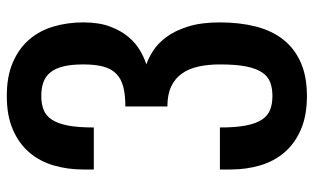

<svg xmlns="http://www.w3.org/2000/svg" viewBox="-201 -723 933 571"><g transform="rotate(-90 265.5 -437.5)"><path d="M265.6 8.8Q207 8.8 165.5 -9.3Q124 -27.3 97.7 -58.1Q71.3 -88.9 59.1 -130.4Q46.9 -171.9 46.9 -218.8V-250H171.9Q171.9 -203.1 177.7 -172.9Q183.6 -142.6 195.3 -125Q207 -107.4 224.6 -100.6Q242.2 -93.8 265.6 -93.8Q289.1 -93.8 306.6 -100.6Q324.2 -107.4 335.9 -125Q347.7 -142.6 353.5 -172.9Q359.4 -203.1 359.4 -250Q359.4 -285.2 353 -314Q346.7 -342.8 332 -363.3Q317.4 -383.8 293.5 -395Q269.5 -406.2 234.4 -406.2V-531.2Q269.5 -531.2 293.5 -537.6Q317.4 -543.9 332 -558.6Q346.7 -573.2 353 -597.2Q359.4 -621.1 359.4 -656.2Q359.4 -691.4 353.5 -715.3Q347.7 -739.3 335.9 -753.9Q324.2 -768.6 306.6 -774.9Q289.1 -781.2 265.6 -781.2Q242.2 -781.2 224.6 -774.4Q207 -767.6 195.3 -750Q183.6 -732.4 177.7 -702.1Q171.9 -671.9 171.9 -625H46.9V-656.2Q46.9 -703.1 59.1 -744.6Q71.3 -786.1 97.7 -816.9Q124 -847.7 165.5 -865.7Q207 -883.8 265.6 -883.8Q324.2 -883.8 365.7 -865.7Q407.2 -847.7 433.6 -816.9Q460 -786.1 472.2 -744.6Q484.4 -703.1 484.4 -656.2Q484.4 -609.4 471.9 -576.4Q459.5 -543.5 440.7 -521.5Q421.9 -499.5 400.1 -487.1Q378.4 -474.6 359.4 -468.8Q378.4 -462.4 400.1 -448.5Q421.9 -434.6 440.7 -409.4Q459.5 -384.3 471.9 -345.2Q484.4 -306.2 484.4 -250Q484.4 -191.4 472.2 -143.6Q460 -95.7 433.6 -62Q407.2 -28.3 365.7 -9.8Q324.2 8.8 265.6 8.8Z"/></g></svg>

Font: tigers
Style: Regular
Weight: 400
Designer: vernon adams
Foundry: vernon adams
Version: Version 1.2